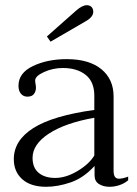

<svg xmlns="http://www.w3.org/2000/svg" viewBox="-20 -707 524 737"><path d="M160 -567 273 -667Q296 -687 313 -687Q325 -687 331.5 -680Q338 -673 338 -662Q338 -642 310 -626L174 -547ZM33 -96Q33 -168 108 -215.5Q183 -263 342 -285V-340Q342 -393 309 -419.5Q276 -446 221 -446Q183 -446 149 -430.5Q115 -415 115 -398Q115 -392 116.5 -384.5Q118 -377 118 -370Q118 -357 110.5 -346.5Q103 -336 85 -336Q70 -336 60.5 -347Q51 -358 51 -378Q51 -427 106.5 -453.5Q162 -480 236 -480Q322 -480 369 -441.5Q416 -403 416 -337V-52Q416 -36 421 -28.5Q426 -21 437 -21Q450 -21 472 -29V-15Q458 -3 439 3.5Q420 10 400 10Q377 10 360 -0.5Q343 -11 343 -34V-70Q301 -24 251.5 -7Q202 10 157 10Q98 10 65.5 -19Q33 -48 33 -96ZM342 -110V-255Q230 -235 167.5 -194Q105 -153 105 -101Q105 -63 128.5 -43.5Q152 -24 192 -24Q233 -24 277.5 -50.5Q322 -77 342 -110Z"/></svg>

Font: Taviraj Light
Style: Regular
Weight: 300
Designer: Katatrad Team
Foundry: CadsonDemak
Version: Version 1.001